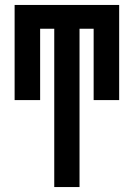

<svg xmlns="http://www.w3.org/2000/svg" viewBox="-20 -755 540 775"><path d="M199 0V-639H142V-351H39V-735H461V-351H358V-639H301V0Z"/></svg>

Font: Iosevka Curly
Style: Bold
Weight: 700
Monospace: yes
Designer: Belleve Invis
Foundry: Belleve Invis
Version: Version 22.1.2; ttfautohint (v1.8.4)